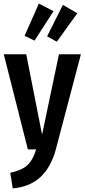

<svg xmlns="http://www.w3.org/2000/svg" viewBox="-20 -831 471 1068"><path d="M290 2Q264 98 206 153Q148 208 51 217L37 130Q100 117 131.5 88.5Q163 60 181 0H135L1 -529H126L214 -82L308 -529H430ZM278 -769 172 -605 117 -632 196 -811ZM410 -757 296 -599 242 -629 330 -804Z"/></svg>

Font: Fira Sans Compressed Medium
Style: Regular
Weight: 500
Width: 1
Designer: bBox Type GmbH & Carrois Corporate GbR & Edenspiekermann AG
Foundry: bBox Type GmbH & Carrois Corporate GbR & Edenspiekermann AG
Version: Version 4.301